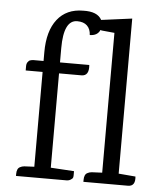

<svg xmlns="http://www.w3.org/2000/svg" viewBox="-52 -758 671 803"><g transform="rotate(5 284.0 -356.5)"><path d="M47 -443V-461Q47 -472 52 -478.5Q57 -485 60 -486Q69 -489 75 -489H118V-526Q118 -615 156.5 -664Q195 -713 265 -713Q325 -715 343 -681L472 -698V-47L543 -41Q547 0 515 0H328V-8Q328 -32 342 -38Q349 -42 359 -43L403 -45V-632L351 -637Q348 -637 344 -639Q333 -614 301 -614Q300 -639 285.5 -653Q271 -667 244 -667Q187 -667 187 -549V-489H310Q314 -443 281 -443H187V-47L285 -41V-24Q285 -12 280 -9Q270 0 258 0H45V-8Q45 -32 59 -38Q66 -42 76 -43L118 -45V-443Z"/></g></svg>

Font: Karma
Style: Regular
Weight: 400
Designer: Joana Correia
Foundry: Indian Type Foundry
Version: Version 1.202;PS 1.0;hotconv 1.0.78;makeotf.lib2.5.61930; tt